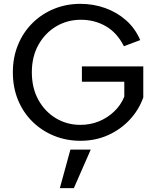

<svg xmlns="http://www.w3.org/2000/svg" viewBox="-20 -727 815 1001"><path d="M399 7Q326 7 262 -19Q198 -45 149.5 -92.5Q101 -140 74 -205.5Q47 -271 47 -350Q47 -428 74 -493.5Q101 -559 149.5 -607Q198 -655 262 -681Q326 -707 399 -707Q467 -707 528.5 -685Q590 -663 637.5 -621Q685 -579 711 -518L626 -486Q590 -557 531.5 -590.5Q473 -624 402 -624Q331 -624 273 -589.5Q215 -555 180.5 -493.5Q146 -432 146 -350Q146 -268 180 -206.5Q214 -145 271.5 -110.5Q329 -76 399 -76Q451 -76 496 -94.5Q541 -113 575.5 -146Q610 -179 628 -223V-301H407V-381H727V-219Q704 -154 656.5 -103Q609 -52 543.5 -22.5Q478 7 399 7ZM292 254 347 53H453L365 254Z"/></svg>

Font: Envelope Sans Variable
Style: Regular
Weight: 500
Designer: Andreas Rasmussen / Norman Anderson
Foundry: mail.de GmbH
Version: Version 1.150